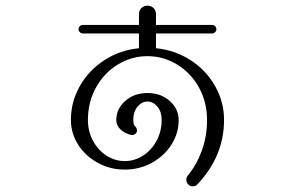

<svg xmlns="http://www.w3.org/2000/svg" viewBox="-20 -632 1040 677"><path d="M637 2Q637 -6 642 -13Q673 -50 691.5 -100.5Q710 -151 710 -209Q710 -272 681.5 -323.5Q653 -375 604.5 -404.5Q556 -434 500 -434Q444 -434 395.5 -404.5Q347 -375 318.5 -323.5Q290 -272 290 -209Q290 -169 308 -135.5Q326 -102 356 -83Q386 -64 420 -64Q454 -64 484 -83Q514 -102 532 -135.5Q550 -169 550 -209Q550 -238 535 -256Q520 -274 500 -274Q480 -274 465 -256Q450 -238 450 -209Q450 -191 457 -186Q463 -180 463 -172Q463 -165 458 -160.5Q453 -156 446 -156H443Q421 -161 405.5 -175Q390 -189 390 -209Q390 -248 421.5 -276Q453 -304 500 -304Q547 -304 578.5 -276Q610 -248 610 -209Q610 -162 584.5 -122Q559 -82 515.5 -58Q472 -34 420 -34Q368 -34 324.5 -58Q281 -82 255.5 -122Q230 -162 230 -209Q230 -273 261.5 -328.5Q293 -384 347.5 -419.5Q402 -455 470 -462V-514H272Q266 -514 261.5 -518.5Q257 -523 257 -529Q257 -535 261.5 -539.5Q266 -544 272 -544H470V-582Q470 -595 478.5 -603.5Q487 -612 500 -612Q513 -612 521.5 -603.5Q530 -595 530 -582V-544H728Q734 -544 738.5 -539.5Q743 -535 743 -529Q743 -523 738.5 -518.5Q734 -514 728 -514H530V-462Q598 -455 652.5 -419.5Q707 -384 738.5 -328.5Q770 -273 770 -209Q770 -82 677 17Q671 25 660 25Q650 25 643.5 18Q637 11 637 2Z"/></svg>

Font: GL-CurulMinamoto Light
Style: Regular
Weight: 300
Designer: Eunice (kana); Ryoko NISHIZUKA 西塚涼子 (ideographs); Frank Grießhammer (Latin, Greek & Cyrillic); Wenlong ZHANG
Foundry: Gutenberg Labo; Adobe
Version: Version 1.002